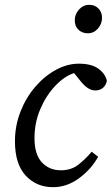

<svg xmlns="http://www.w3.org/2000/svg" viewBox="-20 -763 465 796"><path d="M200 13Q131 13 86.5 -35Q42 -83 42 -177Q42 -242 65 -300.5Q88 -359 126.5 -403.5Q165 -448 212 -473.5Q259 -499 307 -499Q359 -499 387.5 -478.5Q416 -458 423 -429Q420 -410 407 -399Q394 -388 376 -388Q358 -388 342.5 -399Q327 -410 313 -428L287 -460Q247 -447 209 -407Q171 -367 147 -310.5Q123 -254 123 -190Q123 -123 153.5 -90Q184 -57 233 -57Q276 -57 306.5 -81.5Q337 -106 360 -134L387 -113Q357 -60 307 -23.5Q257 13 200 13ZM344 -625Q321 -625 305.5 -639.5Q290 -654 290 -679Q290 -704 307.5 -723.5Q325 -743 350 -743Q373 -743 388 -728Q403 -713 403 -689Q403 -664 386 -644.5Q369 -625 344 -625Z"/></svg>

Font: Source Serif 4 SmText
Style: Italic
Weight: 400
Italic angle: -12°
Designer: Frank Grießhammer
Foundry: Adobe
Version: Version 4.005;hotconv 1.1.0;makeotfexe 2.6.0